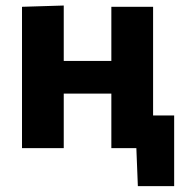

<svg xmlns="http://www.w3.org/2000/svg" viewBox="-20 -523 649 678"><path d="M466.8 134.2 460.8 -17.5 484.3 0H410.4V-115.3Q456.6 -115.3 502.8 -115.3Q549.1 -115.3 595 -115.3Q595 -84.2 595 -51Q595 -17.7 595 13.4Q595 43.4 595 73.8Q595 104.2 595 134.2ZM57.7 0Q57.7 -53.7 57.7 -103.8Q57.7 -154 57.7 -216V-266Q57.7 -315.5 57.7 -354.8Q57.7 -394 57.7 -428.7Q57.7 -463.3 57.7 -499L205.1 -503.5Q205.1 -467.5 205.1 -432Q205.1 -396.6 205.1 -356.6Q205.1 -316.7 205.1 -266V-216Q205.1 -154 205.1 -103.8Q205.1 -53.7 205.1 0ZM146.8 -192.5V-307.9H433.5V-192.5ZM373.2 0Q373.2 -53.7 373.2 -103.8Q373.2 -154 373.2 -216V-266Q373.2 -315.5 373.2 -354.8Q373.2 -394 373.2 -428.7Q373.2 -463.3 373.2 -499H520.6Q520.6 -463.3 520.6 -428.7Q520.6 -394 520.6 -354.8Q520.6 -315.5 520.6 -266V-216Q520.6 -154 520.6 -103.8Q520.6 -53.7 520.6 0Z"/></svg>

Font: Commissioner Thin
Style: Regular
Weight: 100
Designer: Kostas Bartsokas
Foundry: Kostas Bartsokas
Version: Version 1.001;gftools[0.9.23]